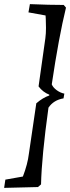

<svg xmlns="http://www.w3.org/2000/svg" viewBox="-45 -786 341 931"><path d="M177 -694 176 -711 93 -726 100 -766Q195 -762 264 -762L275 -749Q240 -606 206 -377Q212 -362 229.5 -349Q247 -336 267 -332L263 -309Q215 -301 190 -264Q157 -26 154 108L139 121L-25 125L-19 85L66 70Q89 10 95 -40L131 -285Q162 -312 194 -323V-327Q163 -339 142 -367L175 -601Q178 -623 178 -650.5Q178 -678 177 -694Z"/></svg>

Font: Andada SC
Style: Italic
Weight: 400
Italic angle: -8.29999°
Designer: Carolina Giovagnoli
Foundry: Carolina Giovagnoli
Version: Version 1.003